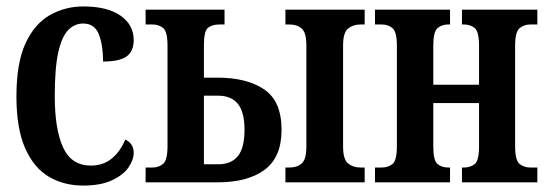

<svg xmlns="http://www.w3.org/2000/svg" viewBox="-20 -566 1701 596"><path d="M238 10Q178 10 131.5 -17.5Q85 -45 58 -106Q31 -167 31 -267Q31 -370 59 -431Q87 -492 134.5 -519Q182 -546 239 -546Q313 -546 354 -517.5Q395 -489 395 -442Q395 -406 372.5 -390.5Q350 -375 300 -375Q300 -425 287 -459Q274 -493 238 -493Q212 -493 192 -473Q172 -453 161 -404Q150 -355 150 -268Q150 -164 176 -108Q202 -52 262 -52Q300 -52 326.5 -73.5Q353 -95 369 -133Q395 -120 395 -92Q395 -70 379 -46.5Q363 -23 328 -6.5Q293 10 238 10Z M866 0V-46H879Q902 -46 916.5 -58.5Q931 -71 931 -111V-425Q931 -465 916.5 -477.5Q902 -490 879 -490H866V-536H1112V-490H1099Q1076 -490 1060.5 -477.5Q1045 -465 1045 -425V-111Q1045 -71 1060.5 -58.5Q1076 -46 1099 -46H1112V0ZM432 0V-46H453Q473 -46 486.5 -57.5Q500 -69 500 -113V-423Q500 -468 486.5 -479Q473 -490 453 -490H432V-536H677V-490H661Q639 -490 626 -480Q613 -470 613 -426V-325H655Q746 -325 800 -288.5Q854 -252 854 -163Q854 -78 801.5 -39Q749 0 655 0ZM613 -56H657Q698 -56 718.5 -81.5Q739 -107 739 -163Q739 -218 718.5 -243.5Q698 -269 657 -269H613Z M1144 0V-46H1165Q1185 -46 1198.5 -57Q1212 -68 1212 -113V-423Q1212 -467 1198.5 -478.5Q1185 -490 1165 -490H1144V-536H1377V-490H1371Q1352 -490 1338.5 -479Q1325 -468 1325 -424V-303H1467V-424Q1467 -468 1453.5 -479Q1440 -490 1420 -490H1414V-536H1648V-490H1626Q1607 -490 1593 -478.5Q1579 -467 1579 -423V-113Q1579 -68 1593 -57Q1607 -46 1626 -46H1648V0H1414V-46H1420Q1440 -46 1453.5 -56.5Q1467 -67 1467 -112V-246H1325V-112Q1325 -67 1338.5 -56.5Q1352 -46 1371 -46H1377V0Z"/></svg>

Font: Noto Serif ExtraCondensed SemiBold
Style: Regular
Weight: 600
Width: 2
Designer: Monotype Design Team
Foundry: Monotype Imaging Inc.
Version: Version 2.015; ttfautohint (v1.8.4.7-5d5b)